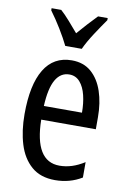

<svg xmlns="http://www.w3.org/2000/svg" viewBox="-87 -820 593 883"><g transform="rotate(10 209.0 -378.0)"><path d="M215 -546Q270 -546 306 -514.5Q342 -483 360 -429.5Q378 -376 378 -309V-253H123Q126 -59 242 -59Q271 -59 299.5 -68Q328 -77 358 -96V-24Q302 10 233 10Q165 10 123 -26.5Q81 -63 62 -125Q43 -187 43 -265Q43 -402 86.5 -474Q130 -546 215 -546ZM215 -480Q174 -480 151 -440Q128 -400 124 -317H302Q302 -361 293 -398Q284 -435 264.5 -457.5Q245 -480 215 -480ZM173 -606Q157 -639 132 -680Q107 -721 81 -756V-766H126Q145 -749 167.5 -723.5Q190 -698 212 -672Q238 -702 255.5 -721Q273 -740 298 -766H343V-756Q321 -725 293.5 -683Q266 -641 250 -606Z"/></g></svg>

Font: Noto Sans Oriya ExtCond
Style: Regular
Weight: 400
Width: 2
Designer: Amélie Bonet and Sol Matas
Foundry: Google LLC
Version: Version 2.006; ttfautohint (v1.8.4.7-5d5b)